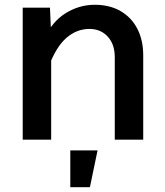

<svg xmlns="http://www.w3.org/2000/svg" viewBox="-20 -584 690 803"><path d="M460 0V-345Q460 -399 430.5 -431Q401 -463 354 -463Q300 -463 256.5 -424.5Q213 -386 182 -301L164 -420Q197 -493 254 -528.5Q311 -564 376 -564Q439 -564 484.5 -537.5Q530 -511 554.5 -463.5Q579 -416 579 -352V0ZM75 0V-552H189L194 -436V0ZM274 199V45H388L356 199Z"/></svg>

Font: Azeret Mono Medium
Style: Regular
Weight: 500
Designer: Martin Vácha
Foundry: Displaay
Version: Version 1.002